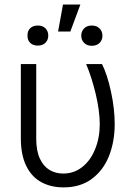

<svg xmlns="http://www.w3.org/2000/svg" viewBox="-20 -811 594 841"><path d="M138.7 -530.3V-203.1Q138.7 -150.9 154.3 -116.9Q169.9 -83 196.5 -66.9Q223.1 -50.8 256.8 -50.8Q303.7 -50.8 340.1 -79.3Q376.5 -107.9 396.7 -157.7Q417 -207.5 417 -268.6Q416.5 -326.7 399.4 -398.7Q382.3 -470.7 357.4 -530.3H426.8Q449.7 -485.4 466.1 -409.9Q482.4 -334.5 482.4 -267.6Q482.4 -190.9 457.5 -127.9Q432.6 -64.9 382.3 -27.6Q332 9.8 258.8 9.8Q202.1 9.8 159.9 -13.7Q117.7 -37.1 94.5 -85.2Q71.3 -133.3 71.3 -204.1V-530.3ZM255.9 -791H332L288.1 -672.9H234.4ZM145.5 -699.2Q167 -699.2 179.2 -686.8Q191.4 -674.3 191.4 -655.3Q191.4 -636.2 179.2 -623.8Q167 -611.3 145.5 -611.3Q124 -611.3 111.8 -623.8Q99.6 -636.2 100.6 -655.3Q99.6 -674.3 111.8 -686.8Q124 -699.2 145.5 -699.2ZM381.8 -699.2Q403.3 -699.2 416 -686.5Q428.7 -673.8 428.7 -654.3Q428.7 -635.3 416 -622.8Q403.3 -610.4 381.8 -610.4Q361.3 -610.4 348.6 -623Q335.9 -635.7 335.9 -654.3Q335.9 -673.8 348.4 -686.5Q360.8 -699.2 381.8 -699.2Z"/></svg>

Font: Pretendard Std Light
Style: Regular
Weight: 300
Designer: Base glyphs from Inter by Rasmus Andersson; Hangeul glyphs from Noto Sans CJK(Source Han Sans) by Jang Soo-young and Kan
Foundry: Kil Hyung-jin
Version: Version 1.309